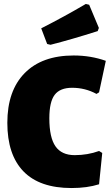

<svg xmlns="http://www.w3.org/2000/svg" viewBox="-20 -938 554 969"><path d="M413 -918 430 -914 479 -797 473 -781Q341 -739 235 -712L218 -716L188 -795Q306 -855 413 -918ZM352 -658Q438 -658 514 -631L480 -472L467 -464Q410 -495 344 -495Q283 -495 256 -459.5Q229 -424 229 -341Q229 -244 260 -199.5Q291 -155 357 -155Q422 -155 480 -176L496 -166L480 -8Q420 11 341 11Q180 11 98.5 -73Q17 -157 17 -318Q17 -480 104.5 -569Q192 -658 352 -658Z"/></svg>

Font: Alegreya Sans SC Black
Style: Regular
Weight: 900
Designer: Juan Pablo del Peral
Foundry: Huerta Tipografica
Version: Version 2.007